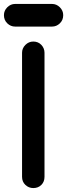

<svg xmlns="http://www.w3.org/2000/svg" viewBox="-44 -946 341 975"><path d="M33 -811Q10 -811 -7 -827.5Q-24 -844 -24 -869Q-24 -892 -7 -909Q10 -926 33 -926H220Q243 -926 260 -909Q277 -892 277 -869Q277 -844 260 -827.5Q243 -811 220 -811ZM68 -678Q68 -701 85 -718Q102 -735 125 -735Q150 -735 166 -718Q182 -701 182 -678V-48Q182 -23 166 -7Q150 9 125 9Q102 9 85 -7Q68 -23 68 -48Z"/></svg>

Font: VDS
Style: Bold
Weight: 700
Designer: artmaker
Foundry: artmaker
Version: Version 1.000 2009 initial release